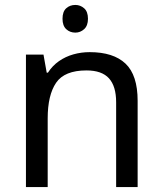

<svg xmlns="http://www.w3.org/2000/svg" viewBox="-20 -757 658 777"><path d="M285 -737Q305 -737 320.5 -723.5Q336 -710 336 -681Q336 -653 320.5 -639Q305 -625 285 -625Q263 -625 248 -639Q233 -653 233 -681Q233 -710 248 -723.5Q263 -737 285 -737ZM343 -546Q439 -546 488 -499.5Q537 -453 537 -349V0H450V-343Q450 -408 421 -440Q392 -472 330 -472Q241 -472 207 -422Q173 -372 173 -278V0H85V-536H156L169 -463H174Q192 -491 218.5 -509.5Q245 -528 277 -537Q309 -546 343 -546Z"/></svg>

Font: guzrati15
Style: Regular
Weight: 400
Designer: Jelle Bosma - Monotype Design Team
Foundry: Monotype Imaging Inc.
Version: Version 2.006